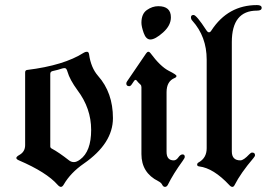

<svg xmlns="http://www.w3.org/2000/svg" viewBox="-20 -727 1052 757"><path d="M56.6 -116.2Q79.1 -128.9 79.1 -154.8V-441.4Q79.1 -450.2 86.9 -451.2Q232.4 -469.2 310.1 -519Q315.9 -522.9 322.8 -522.9Q329.6 -522.9 331.1 -513.2Q338.4 -460 366.7 -427.7Q425.3 -361.8 425.3 -261.2Q425.3 -161.6 310.5 -82Q258.3 -45.9 231.4 0.5Q226.1 9.8 220.2 9.8Q214.4 9.8 207 1.5Q163.6 -47.9 54.7 -94.7Q44.4 -99.1 44.4 -104.2Q44.4 -109.4 56.6 -116.2ZM178.2 -149.9Q178.2 -144 184.1 -141.1Q210.4 -127.4 252.9 -94.2Q261.2 -87.9 271.7 -87.9Q282.2 -87.9 295.9 -98.1Q339.4 -129.9 339.4 -214.8Q339.4 -299.8 285.6 -371.1Q254.9 -413.1 246.1 -444.3Q242.2 -458.5 235.4 -458.5Q228.5 -458.5 222.2 -456.1Q210 -451.7 187.5 -446.8Q178.2 -444.8 178.2 -435.5Z M478 0ZM537.6 -637.2Q537.6 -672.4 559.1 -687.5Q580.6 -702.6 604 -702.6Q653.8 -702.6 653.8 -658.7Q653.8 -626.5 622.8 -598.9Q591.8 -571.3 572.8 -571.3Q555.7 -571.3 546.6 -596.9Q537.6 -622.6 537.6 -637.2ZM478 -397.9Q478 -401.9 481 -406.2L556.2 -516.6Q560.5 -522.9 564.9 -522.9Q569.3 -522.9 573.2 -517.6Q612.3 -464.8 645.5 -447.8Q675.8 -432.6 675.8 -427.5Q675.8 -422.4 668.5 -419.4Q636.7 -406.7 636.7 -363.3V-128.4Q636.7 -94.7 665 -94.7Q674.8 -94.7 683.1 -106.4Q691.4 -118.2 699.7 -118.2Q708.5 -118.2 708.5 -108.4Q708.5 -104 700.7 -93.3Q663.1 -41.5 642.1 1Q637.7 9.8 630.6 9.8Q623.5 9.8 619.6 1.5Q615.7 -6.8 604 -12.7Q537.6 -45.9 537.6 -119.6V-383.3Q537.6 -390.1 533.7 -393.6Q525.4 -400.9 519 -409.2Q517.1 -412.1 514.2 -412.1Q511.7 -412.1 508.8 -408.2L499.5 -394.5Q494.6 -387.2 489.7 -387.2Q478 -387.2 478 -397.9Z M732.9 -658.7Q732.9 -668 743.2 -668Q754.4 -668 793.5 -607.9Q798.8 -599.6 804 -599.6Q809.1 -599.6 813.5 -606.9Q878.9 -707 993.2 -707Q1011.7 -707 1011.7 -696Q1011.7 -685.1 993.2 -685.1Q894 -685.1 894 -561V-129.9Q894 -94.7 927.7 -94.7Q940.4 -94.7 962.9 -118.7Q969.2 -125.5 974.1 -125.5Q985.4 -125.5 985.4 -115.2Q985.4 -110.8 979.5 -104Q928.7 -44.4 904.8 2.9Q901.4 9.8 896 9.8Q890.6 9.8 884.3 2.9Q821.8 -64 765.6 -70.8Q757.3 -71.8 757.3 -77.6Q757.3 -83.5 762.7 -86.4Q794.9 -104 794.9 -142.6V-492.2Q794.9 -582.5 738.3 -645.5Q732.9 -650.9 732.9 -658.7Z"/></svg>

Font: UnifrakturMaguntia19
Style: Book
Weight: 400
Designer: j. 'mach' wust, Gerrit Ansmann, Georg Duffner, based on a font by Peter Wiegel, original typeface by Carl Albert Fahrenw
Version: Version 2017-03-19